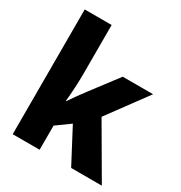

<svg xmlns="http://www.w3.org/2000/svg" viewBox="-177 -886 954 1013"><g transform="rotate(30 300.0 -380.0)"><path d="M46 0H210V-147L293 -207L402 0H589L406 -314L582 -553H397L275 -392Q254 -364 237 -340.5Q220 -317 204 -293H201Q205 -330 207.5 -377.5Q210 -425 210 -463V-760H46Z"/></g></svg>

Font: Noto Sans Mono Extra
Style: Regular
Weight: 800
Designer: Monotype Design Team
Foundry: Monotype Imaging Inc.
Version: Version 1.900